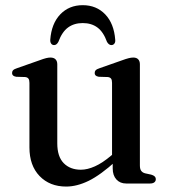

<svg xmlns="http://www.w3.org/2000/svg" viewBox="-20 -692 645 724"><path d="M405 -57V-90.5L402.5 -93V-379.5Q402.5 -390.5 398.8 -395.5Q395 -400.5 386.5 -401.5L352.5 -402.5Q344 -404 340.5 -407.5Q337 -411 337 -416.5Q337 -423 341 -427.2Q345 -431.5 356 -435L440 -464.5Q455 -470 464.8 -472.5Q474.5 -475 482.5 -475Q495 -475 501.2 -468.2Q507.5 -461.5 507.5 -449.5V-68Q507.5 -54.5 512.5 -47.8Q517.5 -41 527 -38.5L550 -33.5Q559 -31 563.2 -26.8Q567.5 -22.5 567.5 -16Q567.5 -9 562 -4.5Q556.5 0 545 0H456Q433 0 419 -15.2Q405 -30.5 405 -57ZM91 -136V-379.5Q91 -390.5 87.2 -395.5Q83.5 -400.5 75 -401.5L41 -402.5Q32.5 -404 29 -407.5Q25.5 -411 25.5 -416.5Q25.5 -423 29.5 -427.2Q33.5 -431.5 44.5 -435L128.5 -464.5Q144.5 -470.5 154 -472.8Q163.5 -475 170 -475Q183 -475 189.5 -468.2Q196 -461.5 196 -449.5V-151.5Q196 -101.5 220.2 -76.8Q244.5 -52 285 -52Q309.5 -52 338 -64.8Q366.5 -77.5 399.5 -105.5L421 -123.5L440 -104.5L418 -85.5Q359 -32 314.5 -10.2Q270 11.5 229.5 11.5Q167.5 11.5 129.2 -28.2Q91 -68 91 -136ZM292 -605Q259.5 -605 236.8 -588.5Q214 -572 200 -534Q193.5 -522 184 -522Q177 -522 173 -527.5Q169 -533 169.5 -542Q174 -603 207.2 -637.8Q240.5 -672.5 292 -672.5Q343.5 -672.5 376.8 -637.8Q410 -603 414.5 -542Q415.5 -533 411.2 -527.5Q407 -522 400 -522Q390.5 -522 383.5 -534Q370 -571.5 347.5 -588.2Q325 -605 292 -605Z"/></svg>

Font: Fraunces 17pt
Style: Regular
Weight: 400
Version: Version 1.000;[b76b70a41]